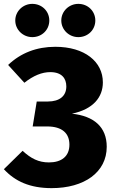

<svg xmlns="http://www.w3.org/2000/svg" viewBox="-26 -955 593 993"><path d="M141 -935C93 -935 53 -897 53 -849C53 -801 93 -763 141 -763C191 -763 229 -801 229 -849C229 -897 191 -935 141 -935ZM379 -935C331 -935 291 -897 291 -849C291 -801 331 -763 379 -763C429 -763 467 -801 467 -849C467 -897 429 -935 379 -935ZM241 18C410 18 526 -64 526 -196C526 -298 460 -355 346 -367C456 -390 506 -452 506 -529C506 -636 412 -713 260 -713C163 -713 81 -681 16 -619L100 -527C147 -564 191 -582 234 -582C294 -582 317 -549 317 -508C317 -459 283 -430 221 -430H164L143 -301H218C296 -301 333 -265 333 -207C333 -146 292 -115 227 -115C174 -115 134 -135 91 -175L-6 -80C52 -17 129 18 241 18Z"/></svg>

Font: Fira Sans ExtraBold
Style: Regular
Weight: 800
Designer: bBox Type GmbH & Carrois Corporate GbR & Edenspiekermann AG
Foundry: bBox Type GmbH & Carrois Corporate GbR & Edenspiekermann AG
Version: Version 4.300;PS 004.300;hotconv 1.0.88;makeotf.lib2.5.64775